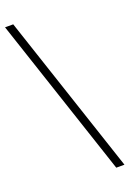

<svg xmlns="http://www.w3.org/2000/svg" viewBox="-168 -806 668 992"><g transform="rotate(-20 166.5 -310.0)"><path d="M-2 -749 290 129H335L43 -749Z"/></g></svg>

Font: Roboto Serif 120pt ExtraCondensed
Style: Regular
Weight: 400
Width: 2
Designer: Greg Gazdowicz
Foundry: Commercial Type
Version: Version 1.008